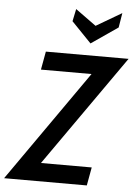

<svg xmlns="http://www.w3.org/2000/svg" viewBox="-102 -990 736 1036"><g transform="rotate(5 266.5 -471.5)"><path d="M381 -601H107L125 -700H573L151 -99H426L408 0H-40ZM254 -876 268 -943 380 -862 518 -943 505 -864 361 -765Z"/></g></svg>

Font: Cabin Medium
Style: Italic
Weight: 500
Italic angle: -7°
Designer: Pablo Impallari
Foundry: Pablo Impallari. http://www.impallari.com Igino Marini. http://www.ikern.com
Version: Version 2.200